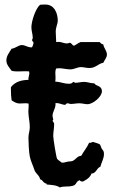

<svg xmlns="http://www.w3.org/2000/svg" viewBox="-20 -756 495 844"><path d="M428 -355C428 -373 414 -377 401 -383L395 -389L391 -390C377 -390 364 -396 350 -396C336 -396 323 -392 311 -392C308 -392 306 -396 302 -396C295 -388 291 -388 281 -388C260 -388 244 -397 223 -397C224 -403 224 -410 224 -417C224 -429 221 -443 227 -455C231 -455 235 -456 240 -456C256 -456 273 -451 289 -451C306 -451 320 -461 336 -461C348 -461 360 -457 373 -457C401 -457 411 -476 434 -480C439 -492 450 -502 450 -516C450 -533 436 -545 434 -561C426 -561 423 -567 418 -571H334C323 -567 315 -559 305 -555C296 -557 296 -568 285 -568C282 -566 278 -565 274 -565C261 -565 250 -572 237 -572C234 -572 230 -571 227 -571C227 -586 225 -602 225 -617C225 -636 234 -653 234 -664C234 -698 219 -736 180 -736C172 -736 164 -736 156 -735C136 -718 118 -662 118 -636C118 -620 124 -605 124 -590C124 -585 121 -583 121 -580C121 -576 124 -573 127 -571C128 -563 124 -555 121 -548H116C101 -548 90 -558 76 -558C61 -558 47 -543 31 -542C21 -525 8 -511 8 -490C8 -472 21 -459 31 -445C40 -442 51 -442 61 -442C76 -442 93 -444 108 -442L109 -434C109 -425 104 -416 105 -406V-405C75 -404 48 -398 28 -373V-359C28 -344 29 -330 31 -315C42 -308 52 -301 66 -301C74 -301 81 -302 89 -302C94 -302 100 -302 105 -301C106 -298 106 -294 106 -291C106 -280 104 -269 105 -258C106 -238 111 -218 111 -197C111 -181 105 -167 105 -151C105 -132 107 -86 111 -68C115 -48 125 -29 131 -10C135 6 155 16 156 32C166 34 169 44 176 48C179 51 186 49 185 55C203 57 228 57 243 68C251 65 260 64 269 64C328 64 305 45 330 36C332 40 338 42 342 42C345 42 348 41 350 39C364 32 377 22 382 7C404 6 404 -17 421 -23C426 -42 437 -59 437 -79C437 -94 433 -93 427 -103C424 -108 422 -119 418 -122C415 -124 391 -132 389 -132C384 -132 381 -128 376 -128C375 -128 374 -128 372 -129C363 -108 348 -91 337 -71C320 -71 313 -54 298 -48C291 -46 283 -47 276 -45C269 -44 263 -41 256 -41C254 -41 252 -41 250 -42C244 -48 236 -51 231 -58C227 -64 214 -148 214 -158C214 -175 218 -192 218 -209C218 -220 211 -221 211 -226L214 -229C214 -235 211 -241 211 -247C211 -265 224 -278 224 -297V-303H228C242 -303 255 -295 266 -295C269 -295 270 -302 277 -302C282 -302 286 -299 291 -299C304 -299 316 -302 329 -302C341 -302 353 -298 365 -298C388 -298 428 -330 428 -355Z"/></svg>

Font: Margarine
Style: Regular
Weight: 400
Designer: Astigmatic (AOETI)
Foundry: Astigmatic (AOETI)
Version: Version 1.000